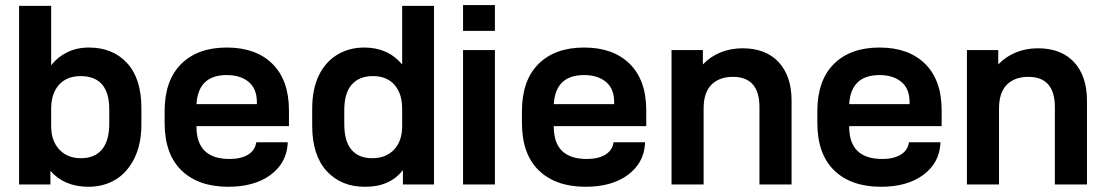

<svg xmlns="http://www.w3.org/2000/svg" viewBox="-20 -713 4274 742"><path d="M174.8 -52.7V0H53.7V-690.4H177.7V-460.9Q203.1 -493.2 240.2 -511.2Q277.3 -529.3 323.2 -529.3Q416 -529.3 471.2 -469.2Q526.4 -409.2 526.4 -295.9V-231.4Q526.4 -156.2 499.5 -101.6Q472.7 -46.9 426.8 -19Q380.9 8.8 322.3 8.8Q228.5 8.8 174.8 -52.7ZM402.3 -236.3V-290Q402.3 -418.9 291 -418.9Q238.3 -418.9 208 -385.3Q177.7 -351.6 177.7 -292V-225.6Q177.7 -168.9 209 -135.3Q240.2 -101.6 293 -101.6Q345.7 -101.6 374 -135.3Q402.3 -168.9 402.3 -236.3Z M739.3 -225.6V-223.6Q739.3 -98.6 867.2 -98.6Q910.2 -98.6 937.5 -114.7Q964.8 -130.9 969.7 -160.2L970.7 -163.1H1091.8V-157.2Q1086.9 -82 1024.9 -36.6Q962.9 8.8 862.3 8.8Q747.1 8.8 681.6 -54.2Q616.2 -117.2 616.2 -238.3V-283.2Q616.2 -402.3 680.2 -465.8Q744.1 -529.3 856.4 -529.3Q968.8 -529.3 1032.7 -466.3Q1096.7 -403.3 1096.7 -286.1V-225.6ZM739.3 -310.5H972.7V-318.4Q972.7 -370.1 940.9 -396.5Q909.2 -422.9 856.4 -422.9Q746.1 -422.9 739.3 -310.5Z M1186.5 -227.5V-293Q1186.5 -368.2 1211.9 -420.9Q1237.3 -473.6 1283.2 -501.5Q1329.1 -529.3 1387.7 -529.3Q1479.5 -529.3 1534.2 -463.9V-690.4H1657.2V0H1537.1V-55.7Q1486.3 9.8 1389.6 8.8Q1297.9 8.8 1242.2 -52.2Q1186.5 -113.3 1186.5 -227.5ZM1534.2 -225.6V-292Q1534.2 -351.6 1504.4 -385.3Q1474.6 -418.9 1420.9 -418.9Q1368.2 -418.9 1339.4 -386.2Q1310.5 -353.5 1310.5 -287.1V-233.4Q1310.5 -167 1338.4 -134.3Q1366.2 -101.6 1418 -101.6Q1471.7 -101.6 1502.9 -134.8Q1534.2 -168 1534.2 -225.6Z M1769.5 -519.5H1892.6V0H1769.5ZM1769.5 -693.4H1892.6V-593.8H1769.5Z M2120.1 -225.6V-223.6Q2120.1 -98.6 2248 -98.6Q2291 -98.6 2318.4 -114.7Q2345.7 -130.9 2350.6 -160.2L2351.6 -163.1H2472.7V-157.2Q2467.8 -82 2405.8 -36.6Q2343.8 8.8 2243.2 8.8Q2127.9 8.8 2062.5 -54.2Q1997.1 -117.2 1997.1 -238.3V-283.2Q1997.1 -402.3 2061 -465.8Q2125 -529.3 2237.3 -529.3Q2349.6 -529.3 2413.6 -466.3Q2477.5 -403.3 2477.5 -286.1V-225.6ZM2120.1 -310.5H2353.5V-318.4Q2353.5 -370.1 2321.8 -396.5Q2290 -422.9 2237.3 -422.9Q2127 -422.9 2120.1 -310.5Z M2575.2 -519.5H2696.3V-463.9Q2724.6 -494.1 2764.2 -510.3Q2803.7 -526.4 2849.6 -526.4Q2939.5 -526.4 2989.3 -472.7Q3039.1 -418.9 3039.1 -324.2V0H2915V-298.8Q2915 -416 2812.5 -416Q2759.8 -416 2729.5 -385.7Q2699.2 -355.5 2699.2 -293.9V0H2575.2Z M3261.7 -225.6V-223.6Q3261.7 -98.6 3389.6 -98.6Q3432.6 -98.6 3460 -114.7Q3487.3 -130.9 3492.2 -160.2L3493.2 -163.1H3614.3V-157.2Q3609.4 -82 3547.4 -36.6Q3485.4 8.8 3384.8 8.8Q3269.5 8.8 3204.1 -54.2Q3138.7 -117.2 3138.7 -238.3V-283.2Q3138.7 -402.3 3202.6 -465.8Q3266.6 -529.3 3378.9 -529.3Q3491.2 -529.3 3555.2 -466.3Q3619.1 -403.3 3619.1 -286.1V-225.6ZM3261.7 -310.5H3495.1V-318.4Q3495.1 -370.1 3463.4 -396.5Q3431.6 -422.9 3378.9 -422.9Q3268.6 -422.9 3261.7 -310.5Z M3716.8 -519.5H3837.9V-463.9Q3866.2 -494.1 3905.8 -510.3Q3945.3 -526.4 3991.2 -526.4Q4081.1 -526.4 4130.9 -472.7Q4180.7 -418.9 4180.7 -324.2V0H4056.6V-298.8Q4056.6 -416 3954.1 -416Q3901.4 -416 3871.1 -385.7Q3840.8 -355.5 3840.8 -293.9V0H3716.8Z"/></svg>

Font: Dinish Expanded
Style: Bold
Weight: 700
Width: 7
Designer: Charles Nix
Foundry: Playbeing
Version: Version 2.005; ttfautohint (v1.8.3)